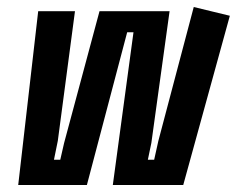

<svg xmlns="http://www.w3.org/2000/svg" viewBox="-20 -528 676 548"><path d="M145 -126 134 -72H152L163 -120L264 -496H464L412 -120L402 -72H420L432 -126L533 -508L636 -483L503 0H302L361 -436H343L228 0H32L89 -496H194Z"/></svg>

Font: Space Mono
Style: Bold Italic
Weight: 700
Italic angle: -12°
Monospace: yes
Designer: Colophon Foundry / Benjamin Critton
Foundry: Colophon Foundry
Version: Version 1.000;PS 1.000;hotconv 1.0.81;makeotf.lib2.5.63406